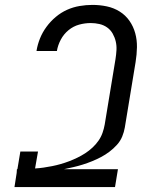

<svg xmlns="http://www.w3.org/2000/svg" viewBox="-20 -763 640 783"><path d="M39 0 48 -58 49 -73H51L63 -145H135L123 -76Q140 -77 157.5 -79.5Q175 -82 192.5 -85.5Q210 -89 227.5 -94Q245 -99 262 -105.5Q279 -112 295.5 -120Q312 -128 327.5 -138Q343 -148 357 -161Q371 -174 381.5 -189Q392 -204 398 -221Q404 -238 407 -255L451 -522Q454 -541 455 -559Q456 -577 452 -594Q448 -611 439.5 -626Q431 -641 417 -651Q403 -661 385.5 -665Q368 -669 350 -669Q326 -669 302.5 -662.5Q279 -656 259.5 -640Q240 -624 228 -601.5Q216 -579 212 -555H129V-556Q133 -581 143 -606Q153 -631 169.5 -653.5Q186 -676 207.5 -694Q229 -712 253.5 -723Q278 -734 304.5 -738.5Q331 -743 357 -743Q387 -743 415.5 -737Q444 -731 468 -716Q492 -701 508 -678Q524 -655 531.5 -627.5Q539 -600 538.5 -570.5Q538 -541 533 -510L489 -243Q486 -225 478.5 -206.5Q471 -188 457 -172.5Q443 -157 426.5 -144.5Q410 -132 392 -122.5Q374 -113 355.5 -105.5Q337 -98 318 -92Q299 -86 279.5 -81.5Q260 -77 241 -73H461L449 0Z"/></svg>

Font: Iosevka HT Extended
Style: Italic
Weight: 400
Width: 7
Italic angle: -9°
Monospace: yes
Designer: Belleve Invis
Foundry: Belleve Invis
Version: Version 32.3.0; ttfautohint (v1.8.4)